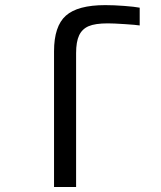

<svg xmlns="http://www.w3.org/2000/svg" viewBox="-20 -745 640 765"><path d="M283.2 0H195.3V-540.5Q195.3 -640.6 242.4 -682.6Q289.6 -724.6 399.4 -724.6Q434.6 -724.6 475.3 -721.4Q516.1 -718.3 536.6 -714.4V-643.6Q522 -646 477.3 -648.9Q432.6 -651.9 409.7 -651.9Q358.9 -651.9 333 -640.6Q307.1 -629.4 295.2 -604Q283.2 -578.6 283.2 -533.2Z"/></svg>

Font: Courier New
Style: Regular
Weight: 400
Designer: Steve Matteson
Foundry: Ascender Corporation
Version: Version 2.00.3